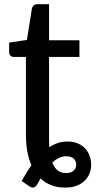

<svg xmlns="http://www.w3.org/2000/svg" viewBox="-20 -690 444 892"><path d="M286 114Q309.5 114 321.8 103Q334 92 334 75Q334 59.5 323.2 47.8Q312.5 36 287.5 36Q269.5 36 253.5 43.8Q237.5 51.5 223 65Q233 91 249 102.5Q265 114 286 114ZM208 -40Q208 -31 208.2 -22.8Q208.5 -14.5 209 -6.5Q228.5 -19 249.5 -25.8Q270.5 -32.5 294 -32.5Q321.5 -32.5 342 -23.5Q362.5 -14.5 376 0.2Q389.5 15 396.2 34Q403 53 403.5 72.5Q404 92 397.5 111.5Q391 131 376.5 146.5Q362 162 338.8 171.8Q315.5 181.5 282 181.5Q213.5 181.5 168.5 139Q164.5 145.5 161 152.2Q157.5 159 153.5 166Q145.5 178.5 136.8 181Q128 183.5 113.5 173.5L80.5 151Q91.5 131 102.8 112.8Q114 94.5 126 77.5Q113.5 49 107 14.2Q100.5 -20.5 100.5 -63V-425.5H44Q35 -425.5 28.8 -431.2Q22.5 -437 22.5 -448.5V-492L105 -504.5L128.5 -651.5Q130.5 -660 136.8 -665.2Q143 -670.5 153 -670.5H208V-503H349V-425.5H208Z"/></svg>

Font: Lato 2
Style: Regular
Weight: 600
Designer: Lukasz Dziedzic with Adam Twardoch and Botio Nikoltchev
Foundry: tyPoland Lukasz Dziedzic
Version: Version 2.015; 2015-08-06; http://www.latofonts.com/